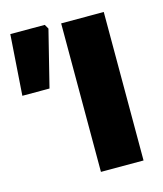

<svg xmlns="http://www.w3.org/2000/svg" viewBox="-109 -806 756 888"><g transform="rotate(-15 269.0 -362.0)"><path d="M264 -711H468V0H264ZM24 -724H189L201 -703L134 -434H4Z"/></g></svg>

Font: Nebula Sans Black
Style: Regular
Weight: 900
Designer: Paul D. Hunt for Adobe (as Source Sans)
Foundry: Nebula Entertainment & Broadcasting LLC
Version: Version 1.010